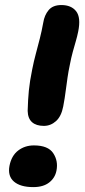

<svg xmlns="http://www.w3.org/2000/svg" viewBox="-20 -737 340 769"><path d="M155.6 -232.8Q125.2 -232.8 108.4 -247.6Q91.6 -262.4 90.8 -292.8Q92 -338.2 95.6 -374.7Q99.2 -411.2 109 -459Q115.4 -491.6 123.5 -521.6Q131.6 -551.6 139.4 -582.3Q147.2 -613 153.2 -646.2Q157.8 -676.2 174.8 -696.5Q191.8 -716.8 225.8 -716.8Q265.6 -716.8 285.1 -691.8Q304.6 -666.8 293.2 -610.6Q289.4 -591.6 283.7 -572.2Q278 -552.8 271.6 -529.6Q265.2 -506.4 259.6 -477Q254 -450.8 250.6 -427.1Q247.2 -403.4 244.5 -382.8Q241.8 -362.2 239.1 -344.4Q236.4 -326.6 233.2 -310.6Q225.6 -271 204.3 -251.9Q183 -232.8 155.6 -232.8ZM113.4 12.4Q61.6 12.4 35.9 -9.7Q10.2 -31.8 18 -73Q26 -113.6 52.8 -134.1Q79.6 -154.6 115.8 -154.6Q172.6 -154.6 193.2 -123.4Q213.8 -92.2 206.2 -53.8Q200.6 -24.4 176.9 -6Q153.2 12.4 113.4 12.4Z"/></svg>

Font: Shantell Sans Light
Style: Italic
Weight: 300
Italic angle: -11°
Designer: Stephen Nixon, Anya Danilova, Shantell Martin
Foundry: Arrow Type
Version: Version 1.008;[ac192a2d6]